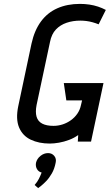

<svg xmlns="http://www.w3.org/2000/svg" viewBox="-20 -728 564 987"><path d="M158 223 176 239Q179 237 190.5 228Q202 219 217.5 203Q233 187 246.5 163.5Q260 140 266 109Q271 88 259 73.5Q247 59 227 59Q206 59 188 73.5Q170 88 165 109Q162 127 170 141Q178 155 194 159Q188 175 180 191Q172 207 158 223ZM487 -603 524 -677Q505 -687 484 -694Q463 -701 439.5 -704.5Q416 -708 391 -708Q326 -708 275 -685.5Q224 -663 190.5 -617.5Q157 -572 142 -504L74 -183Q60 -116 78 -73Q96 -30 138 -10Q180 10 236 10Q257 10 283 5.5Q309 1 335.5 -9Q362 -19 382 -34L380 0H448L512 -301H308L321 -212H402L396 -187Q391 -163 377.5 -143.5Q364 -124 344.5 -110Q325 -96 302 -88.5Q279 -81 255 -81Q219 -81 197 -92.5Q175 -104 168 -128Q161 -152 168 -188L237 -512Q245 -553 267.5 -576.5Q290 -600 322.5 -611Q355 -622 393 -622Q408 -622 424 -620Q440 -618 456 -613.5Q472 -609 487 -603Z"/></svg>

Font: Advent Pro SemiBold
Style: Italic
Weight: 600
Italic angle: -12°
Version: Version 3.000